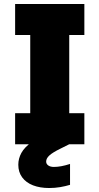

<svg xmlns="http://www.w3.org/2000/svg" viewBox="-20 -725 500 965"><path d="M56 0V-156H132V-549H56V-705H404V-549H328V-156H404V0ZM289 -86 328 0 284 22Q245 41 228.5 56Q212 71 212 87Q212 99 222.5 106.5Q233 114 251 114Q286 114 332 99V204Q309 211 282.5 215.5Q256 220 227 220Q181 220 146 206.5Q111 193 91.5 166.5Q72 140 72 103Q72 72 87.5 43.5Q103 15 142 -13Q181 -41 251 -70Z"/></svg>

Font: Parkinsans ExtraBold
Style: Regular
Weight: 800
Designer: Red Stone, Indian Type Foundry
Foundry: Indian Type Foundry
Version: Version 1.000